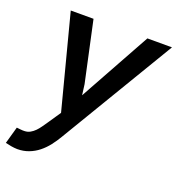

<svg xmlns="http://www.w3.org/2000/svg" viewBox="-142 -637 885 960"><g transform="rotate(20 300.5 -156.5)"><path d="M261.7 -205.6 269 -149.4 478.5 -528.3H609.4L245.1 80.1Q229.5 106.9 210.4 131.3Q191.4 155.8 168.2 174.3Q145 192.9 116.9 203.6Q88.9 214.4 55.7 214.4Q39.6 213.9 23.7 211.2Q7.8 208.5 -7.8 204.6L17.6 114.3Q28.3 115.2 39.1 116.5Q49.8 117.7 60.1 117.2Q76.2 116.7 89.6 109.1Q103 101.6 114 90.3Q125 79.1 134.3 65.7Q143.6 52.2 151.9 40.5L200.2 -30.8L70.8 -528.3H191.9Z"/></g></svg>

Font: Roboto Mono Medium
Style: Italic
Weight: 500
Designer: Google
Version: Version 2.000985; 2015; ttfautohint (v1.3)